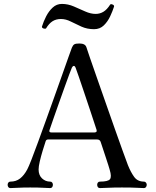

<svg xmlns="http://www.w3.org/2000/svg" viewBox="-20 -960 796 980"><path d="M33 0Q26 0 22.5 -5Q19 -10 19 -17Q19 -23 22.5 -28Q26 -33 33 -33Q62 -33 82.5 -49Q103 -65 119 -95Q126 -108 140.5 -145Q155 -182 174.5 -235.5Q194 -289 216 -350Q238 -411 259.5 -471.5Q281 -532 299.5 -584Q318 -636 330.5 -671.5Q343 -707 347 -717Q352 -729 359 -733.5Q366 -738 385 -738Q415 -738 421 -719Q425 -706 439.5 -664Q454 -622 475 -562Q496 -502 519.5 -435Q543 -368 565.5 -304Q588 -240 606 -190.5Q624 -141 633 -117Q647 -82 664.5 -57.5Q682 -33 715 -33Q721 -33 725 -28Q729 -23 729 -17Q729 -10 725 -5Q721 0 715 0Q705 0 679.5 -1.5Q654 -3 602 -3Q559 -3 530 -1.5Q501 0 490 0Q483 0 479.5 -5Q476 -10 476 -17Q476 -23 479.5 -28Q483 -33 490 -33Q531 -33 541 -45Q551 -57 540 -93Q539 -96 538 -100Q537 -104 533 -116.5Q529 -129 520 -156.5Q511 -184 494 -235Q490 -248 476 -248H225Q216 -248 213 -239Q206 -218 197.5 -190Q189 -162 183 -136Q177 -110 177 -95Q177 -66 194.5 -49.5Q212 -33 236 -33Q243 -33 246.5 -28Q250 -23 250 -17Q250 -10 246.5 -5Q243 0 236 0Q226 0 202 -1.5Q178 -3 134 -3Q96 -3 69.5 -1.5Q43 0 33 0ZM242 -284H463Q468 -284 471.5 -287Q475 -290 473 -297Q458 -343 441 -394Q424 -445 408.5 -491Q393 -537 381.5 -570.5Q370 -604 366 -614Q362 -624 356.5 -623.5Q351 -623 347 -615Q344 -608 333.5 -580.5Q323 -553 309.5 -514.5Q296 -476 281 -434.5Q266 -393 253.5 -356.5Q241 -320 233 -297Q228 -284 242 -284ZM460 -811Q425 -811 396 -824Q367 -837 341.5 -850Q316 -863 291 -863Q266 -863 248 -851.5Q230 -840 215 -815Q211 -812 202.5 -814.5Q194 -817 194 -824Q202 -850 215.5 -876.5Q229 -903 249 -921.5Q269 -940 296 -940Q327 -940 357 -927Q387 -914 415 -901.5Q443 -889 468 -889Q490 -889 508 -900Q526 -911 542 -936Q545 -941 554.5 -937Q564 -933 562 -926Q555 -904 542.5 -877Q530 -850 510 -830.5Q490 -811 460 -811Z"/></svg>

Font: TsukuhouMincho
Style: Regular
Weight: 400
Designer: Iose
Foundry: Typographish
Version: Version 1.001; ttfautohint (v1.8.3)